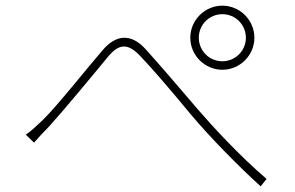

<svg xmlns="http://www.w3.org/2000/svg" viewBox="-20 -711 1040 677"><path d="M681 -578C681 -624 718 -661 764 -661C810 -661 847 -624 847 -578C847 -532 810 -495 764 -495C718 -495 681 -532 681 -578ZM651 -578C651 -516 702 -465 764 -465C826 -465 877 -516 877 -578C877 -640 826 -691 764 -691C702 -691 651 -640 651 -578ZM71 -236 100 -208C113 -223 134 -246 153 -265C202 -319 306 -444 360 -510C399 -557 430 -561 476 -512C522 -463 574 -403 655 -305C725 -222 827 -119 899 -54L920 -80C823 -163 726 -269 677 -326C625 -387 542 -484 494 -537C441 -596 387 -588 341 -533C283 -466 183 -339 132 -289C109 -267 91 -250 71 -236Z"/></svg>

Font: Noto Sans T Chinese Thin
Style: Regular
Weight: 100
Designer: Ryoko NISHIZUKA (kana & ideographs); Paul D. Hunt (Latin, Greek & Cyrillic); Wenlong ZHANG (bopomofo); Sandoll Communica
Foundry: Adobe Systems Incorporated
Version: Version 1.000;PS 1;hotconv 1.0.78;makeotf.lib2.5.61930